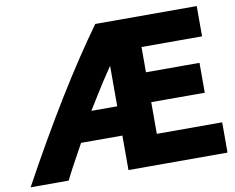

<svg xmlns="http://www.w3.org/2000/svg" viewBox="-106 -818 1156 943"><g transform="rotate(-10 471.5 -346.5)"><path d="M955 21H461V-151H255Q181 -18 163 21H-27Q218 -428 425 -714H931V-563H629V-437H896V-288H629V-130H955ZM461 -297V-499Q409 -423 363 -347L332 -297Z"/></g></svg>

Font: Repo
Style: ExtraBold
Weight: 800
Designer: Stefan Peev
Foundry: Context Ltd
Version: Version 001.000